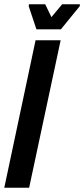

<svg xmlns="http://www.w3.org/2000/svg" viewBox="-33 -876 393 896"><path d="M-13 0 133 -688H250L103 0ZM137 -739 101 -847 102 -856H178L207 -796L257 -856H340L339 -847L251 -739Z"/></svg>

Font: Saira UltraCondensed ExtraBold
Style: Italic
Weight: 800
Width: 1
Italic angle: -12°
Designer: Hector Gatti with collaboration of the Omnibus-Type team
Foundry: Omnibus-Type
Version: Version 1.101